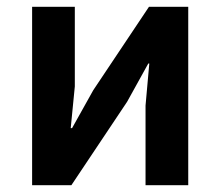

<svg xmlns="http://www.w3.org/2000/svg" viewBox="-20 -542 645 562"><path d="M74 0V-522H199V-289L187 -167H191L253 -278L416 -522H531V0H406V-233L417 -356H414L352 -244L189 0Z"/></svg>

Font: IBM Plex Sans SemiBold
Style: Regular
Weight: 600
Designer: Mike Abbink, Paul van der Laan, Pieter van Rosmalen
Foundry: Bold Monday
Version: Version 3.201